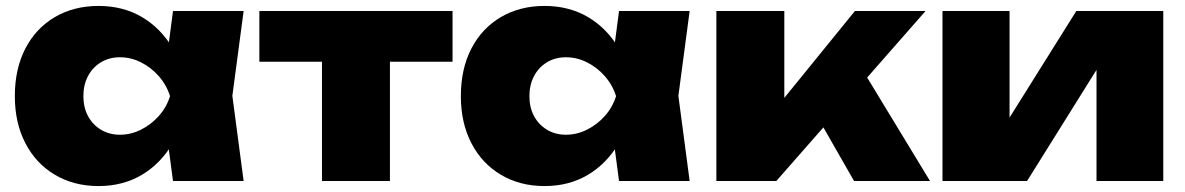

<svg xmlns="http://www.w3.org/2000/svg" viewBox="-20 -610 3992 647"><path d="M563 0 536 -204 564 -286 536 -367 563 -573H801L763 -287L801 0ZM614 -286Q602 -195 561.5 -126.5Q521 -58 457.5 -20.5Q394 17 312 17Q229 17 165 -21Q101 -59 65.5 -127.5Q30 -196 30 -286Q30 -378 65.5 -446.5Q101 -515 165 -552.5Q229 -590 312 -590Q394 -590 457.5 -553Q521 -516 562 -447.5Q603 -379 614 -286ZM261 -286Q261 -248 276.5 -219Q292 -190 320 -173Q348 -156 384 -156Q421 -156 455 -173Q489 -190 515 -219Q541 -248 553 -286Q541 -324 515 -353.5Q489 -383 455 -400Q421 -417 384 -417Q348 -417 320 -400Q292 -383 276.5 -353.5Q261 -324 261 -286Z M1065 -494H1294V0H1065ZM854 -573H1505V-402H854Z M2066 0 2039 -204 2067 -286 2039 -367 2066 -573H2304L2266 -287L2304 0ZM2117 -286Q2105 -195 2064.5 -126.5Q2024 -58 1960.5 -20.5Q1897 17 1815 17Q1732 17 1668 -21Q1604 -59 1568.5 -127.5Q1533 -196 1533 -286Q1533 -378 1568.5 -446.5Q1604 -515 1668 -552.5Q1732 -590 1815 -590Q1897 -590 1960.5 -553Q2024 -516 2065 -447.5Q2106 -379 2117 -286ZM1764 -286Q1764 -248 1779.5 -219Q1795 -190 1823 -173Q1851 -156 1887 -156Q1924 -156 1958 -173Q1992 -190 2018 -219Q2044 -248 2056 -286Q2044 -324 2018 -353.5Q1992 -383 1958 -400Q1924 -417 1887 -417Q1851 -417 1823 -400Q1795 -383 1779.5 -353.5Q1764 -324 1764 -286Z M2394 0V-573H2623V-176L2557 -199L2861 -573H3099L2596 0ZM2858 0 2699 -278 2874 -395 3114 0Z M3156 0V-573H3382V-127L3337 -142L3607 -573H3900V0H3675V-461L3719 -445L3441 0Z"/></svg>

Font: Unbounded ExtraBold
Style: Regular
Weight: 800
Designer: Luke Prowse, Jean-Baptiste Morizot, Fátima Lázaro, Florian Runge
Foundry: NaN
Version: Version 1.701;gftools[0.9.28.dev5+ged2979d]